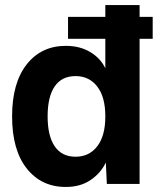

<svg xmlns="http://www.w3.org/2000/svg" viewBox="-20 -730 640 762"><path d="M241 12Q144 12 86 -61.5Q28 -135 28 -268Q28 -401 86 -474.5Q144 -548 241 -548Q297 -548 338 -523.5Q379 -499 398 -459V-710H534V0H404L400 -85Q380 -43 339.5 -15.5Q299 12 241 12ZM280 -108Q334 -108 366 -149.5Q398 -191 398 -268Q398 -345 366 -386.5Q334 -428 280 -428Q225 -428 197 -387Q169 -346 169 -268Q169 -191 197 -149.5Q225 -108 280 -108ZM250 -576V-663H586V-576Z"/></svg>

Font: Geist Mono
Style: Bold
Weight: 700
Monospace: yes
Designer: Basement.studio, Andrés Briganti, Mateo Zaragoza
Foundry: Basement.studio, Vercel, Andrés Briganti, Guido Ferreyra, Mateo Zaragoza
Version: Version 1.500; ttfautohint (v1.8.4.7-5d5b)